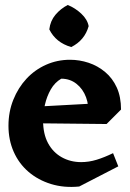

<svg xmlns="http://www.w3.org/2000/svg" viewBox="-20 -736 524 771"><path d="M298 13Q237 19 185 3Q133 -13 94.5 -46Q56 -79 35 -126.5Q14 -174 14 -231Q14 -287 33.5 -335.5Q53 -384 86.5 -420Q120 -456 165 -476Q210 -496 261 -496Q299 -496 335.5 -484Q372 -472 402 -447Q432 -422 449 -384.5Q466 -347 466 -296L333 -275Q338 -312 325.5 -345.5Q313 -379 287 -399.5Q261 -420 226 -420Q200 -405 184 -377Q168 -349 160.5 -316Q153 -283 153 -252Q153 -198 173 -161Q193 -124 228 -104.5Q263 -85 306 -85Q337 -85 368 -94.5Q399 -104 434 -121L455 -68ZM408 -238 120 -241 112 -307 406 -323 466 -296ZM266 -547Q204 -565 178 -618Q182 -652 202.5 -676.5Q223 -701 252 -716Q282 -704 306.5 -681Q331 -658 336 -631Q320 -574 266 -547Z"/></svg>

Font: Eczar SemiBold
Style: Regular
Weight: 600
Designer: Vaibhav Singh
Foundry: Rosetta Type Foundry
Version: Version 2.000